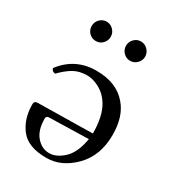

<svg xmlns="http://www.w3.org/2000/svg" viewBox="-156 -715 747 819"><g transform="rotate(30 217.5 -305.0)"><path d="M83 -573.2Q83 -593.3 96.9 -607.2Q110.8 -621.1 129.9 -621.1Q148.9 -621.1 162.8 -606.9Q176.8 -592.8 176.8 -573.2Q176.8 -554.2 163.3 -540Q149.9 -525.9 129.9 -525.9Q109.9 -525.9 96.4 -540Q83 -554.2 83 -573.2ZM252 -573.2Q252 -593.3 265.9 -607.2Q279.8 -621.1 298.8 -621.1Q317.9 -621.1 332 -606.9Q346.2 -592.8 346.2 -573.2Q346.2 -554.2 332 -540Q317.9 -525.9 298.8 -525.9Q279.8 -525.9 265.9 -540Q252 -554.2 252 -573.2ZM314 -148.9 121.1 -144Q106.9 -144 106.9 -130.9Q106.9 -73.7 133.5 -43Q160.2 -12.2 196.8 -12.2Q231.9 -12.2 266.8 -44.7Q301.8 -77.1 314 -148.9ZM49.8 -318.8Q33.7 -319.8 29.8 -335Q92.8 -418 196.8 -418Q296.9 -418 348.1 -356.9Q393.1 -305.2 393.1 -214.8Q393.1 -112.8 332 -50.8Q271 11.2 196.8 11.2Q106 11.2 68.4 -37.4Q30.8 -85.9 30.8 -157.2Q30.8 -174.3 48.8 -173.8L316.9 -178.2Q316.9 -263.2 287.1 -312Q266.1 -346.2 234.1 -363.5Q202.1 -380.9 172.9 -380.9Q134.8 -380.9 107.2 -365.2Q79.6 -349.6 49.8 -318.8Z"/></g></svg>

Font: Linux Libertine Display
Style: Regular
Weight: 400
Designer: Philipp H. Poll
Foundry: Philipp H. Poll
Version: Version 5.0.9